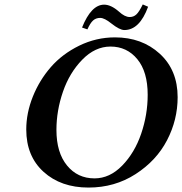

<svg xmlns="http://www.w3.org/2000/svg" viewBox="-20 -825 813 857"><path d="M473.1 -617.2Q404.3 -617.2 347.2 -558.6Q290 -500 261 -415.5Q231.9 -331.1 231.9 -245.1Q231.9 -144 279.1 -86.4Q326.2 -28.8 401.9 -28.8Q469.7 -28.8 525.4 -85.9Q581.1 -143.1 610.1 -228Q639.2 -313 639.2 -401.9Q639.2 -504.9 592.8 -561Q546.4 -617.2 473.1 -617.2ZM375 12.2Q252 12.2 174.6 -57.9Q97.2 -127.9 97.2 -247.1Q97.2 -320.3 126.5 -393.6Q155.8 -466.8 206.8 -525.4Q257.8 -584 333.5 -621.1Q409.2 -658.2 493.2 -658.2Q613.3 -658.2 693.1 -585.2Q772.9 -512.2 772.9 -391.1Q772.9 -290 725.6 -199Q678.2 -107.9 585.2 -47.9Q492.2 12.2 375 12.2ZM559.1 -749Q576.2 -749 588.6 -760.5Q601.1 -772 617.2 -805.2L641.1 -794.9Q603 -690.9 535.2 -690.9Q514.2 -690.9 477.1 -720.2Q446.3 -745.1 427.2 -745.1Q408.2 -745.1 395.5 -733.6Q382.8 -722.2 370.1 -693.8L346.2 -702.1Q387.2 -804.2 444.8 -804.2Q475.6 -804.2 511.2 -772.9Q537.1 -749 559.1 -749Z"/></svg>

Font: Linux Libertine O
Style: Semibold Italic
Weight: 600
Italic angle: -11.5°
Designer: Philipp H. Poll
Foundry: Philipp H. Poll
Version: Version 5.1.2